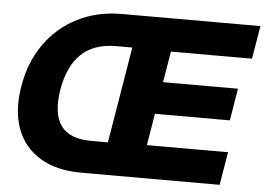

<svg xmlns="http://www.w3.org/2000/svg" viewBox="-51 -796 1194 864"><g transform="rotate(5 545.5 -364.0)"><path d="M345.7 0Q233.9 0 159.7 -44.7Q85.4 -89.4 54.9 -170.9Q24.4 -252.4 43 -363.8Q61.5 -475.1 119.6 -556.6Q177.7 -638.2 266.6 -682.9Q355.5 -727.5 465.8 -727.5H1091.3L1066.4 -578.1H700.2L676.8 -438H1015.1L991.2 -293H652.8L628.9 -149.4H995.6L970.7 0ZM453.1 -146.5 525.4 -581.1H452.6Q352.1 -581.1 294.7 -526.1Q237.3 -471.2 219.2 -363.8Q201.7 -256.3 240.2 -201.4Q278.8 -146.5 378.9 -146.5Z"/></g></svg>

Font: Inter Display ExtraBold
Style: Italic
Weight: 800
Italic angle: -9.39999°
Designer: Rasmus Andersson
Foundry: rsms
Version: Version 4.000;git-a52131595